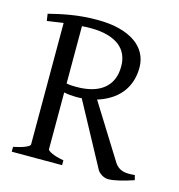

<svg xmlns="http://www.w3.org/2000/svg" viewBox="-97 -716 756 809"><g transform="rotate(15 280.5 -311.5)"><path d="M24.4 0V-21Q57.6 -27.8 76.4 -35.9Q95.2 -43.9 95.2 -50.8V-580.6Q78.1 -578.1 60.3 -575.4Q42.5 -572.8 24.4 -570.3L20 -600.6Q43 -606.4 66.4 -611.6Q89.8 -616.7 115.2 -620.8Q140.6 -625 168.7 -627.4Q196.8 -629.9 229 -629.9Q285.6 -629.9 327.6 -618.7Q369.6 -607.4 397.5 -587.4Q425.3 -567.4 439 -540.3Q452.6 -513.2 452.6 -481.9Q452.6 -446.8 442.6 -418.2Q432.6 -389.6 414.3 -367.7Q396 -345.7 370.6 -330.1Q345.2 -314.5 314.9 -305.2L462.9 -67.9Q470.2 -57.1 478.8 -50.8Q487.3 -44.4 497.8 -41.3Q508.3 -38.1 521.2 -37.8Q534.2 -37.6 550.8 -39.1L556.2 -18.1Q523.9 -7.3 494.9 -0.2Q465.8 6.8 446.8 6.8Q432.6 6.8 419.2 -1Q405.8 -8.8 398.9 -20L251 -293.9Q244.6 -293 238.3 -293H225.1Q212.4 -293 199.7 -294.2Q187 -295.4 173.3 -298.3V-50.8Q173.3 -44.9 190.9 -36.4Q208.5 -27.8 244.1 -21V0ZM210.9 -588.9Q192.4 -588.9 173.3 -587.4V-337.4Q186.5 -335 196.3 -334.5Q206.1 -334 216.8 -334Q293.9 -334 335.4 -367.9Q377 -401.9 377 -466.8Q377 -493.7 367.4 -516.1Q357.9 -538.6 337.6 -554.7Q317.4 -570.8 285.9 -579.8Q254.4 -588.9 210.9 -588.9Z"/></g></svg>

Font: Gentium Kaktovik
Style: Regular
Weight: 400
Designer: J. Victor Gaultney and Annie Olsen
Foundry: SIL International
Version: Version 1.102; 2013; Maintenance release